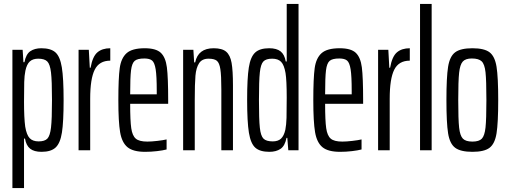

<svg xmlns="http://www.w3.org/2000/svg" viewBox="-20 -763 2582 975"><path d="M43 -510H95L99 -447H104Q112 -488 134 -503Q156 -518 190 -518Q238 -518 261.5 -497Q285 -476 294 -421Q303 -366 303 -254Q303 -144 294.5 -90Q286 -36 262.5 -14Q239 8 191 8Q153 8 133 -8Q113 -24 107 -59H102V192H43ZM244 -255Q244 -353 239 -395Q234 -437 220 -451Q206 -465 174 -465Q147 -465 131.5 -451Q116 -437 109 -404Q104 -380 103 -346.5Q102 -313 102 -247Q102 -164 108 -120Q115 -78 130.5 -61.5Q146 -45 176 -45Q207 -45 220.5 -59Q234 -73 239 -115Q244 -157 244 -255Z M379 -510H431L436 -419H440Q450 -476 474.5 -497Q499 -518 540 -518V-455Q484 -455 461 -409Q438 -363 438 -262V0H379Z M834 -236H641Q641 -150 646.5 -112Q652 -74 669.5 -59Q687 -44 728 -44Q749 -44 779 -47.5Q809 -51 826 -55V-4Q807 1 777 4.5Q747 8 717 8Q656 8 627.5 -15.5Q599 -39 590 -91.5Q581 -144 581 -254Q581 -366 588 -417Q595 -468 623 -493Q651 -518 715 -518Q772 -518 796.5 -495Q821 -472 827.5 -421Q834 -370 834 -255ZM641 -284H776V-301Q776 -377 770.5 -411Q765 -445 752.5 -455.5Q740 -466 713 -466Q678 -466 664 -454Q650 -442 645.5 -406.5Q641 -371 641 -284Z M910 -510H962L966 -446H971Q986 -518 1065 -518Q1108 -518 1128.5 -500.5Q1149 -483 1156 -444Q1163 -405 1163 -329V0H1104V-309Q1104 -380 1099 -412Q1094 -444 1081 -454.5Q1068 -465 1039 -465Q1006 -465 991 -442Q976 -419 972.5 -378.5Q969 -338 969 -257V0H910Z M1235 -256Q1235 -366 1243.5 -420Q1252 -474 1275.5 -496Q1299 -518 1347 -518Q1385 -518 1405 -502Q1425 -486 1431 -451H1436V-743H1496V0H1444L1439 -63H1435Q1427 -22 1404.5 -7Q1382 8 1348 8Q1300 8 1276.5 -13Q1253 -34 1244 -89Q1235 -144 1235 -256ZM1429 -104Q1434 -130 1435 -164.5Q1436 -199 1436 -268Q1436 -355 1430 -392Q1423 -433 1407.5 -449Q1392 -465 1362 -465Q1331 -465 1317.5 -451Q1304 -437 1299.5 -395Q1295 -353 1295 -255Q1295 -156 1299.5 -114.5Q1304 -73 1318 -59Q1332 -45 1365 -45Q1392 -45 1407 -59Q1422 -73 1429 -104Z M1824 -236H1631Q1631 -150 1636.5 -112Q1642 -74 1659.5 -59Q1677 -44 1718 -44Q1739 -44 1769 -47.5Q1799 -51 1816 -55V-4Q1797 1 1767 4.5Q1737 8 1707 8Q1646 8 1617.5 -15.5Q1589 -39 1580 -91.5Q1571 -144 1571 -254Q1571 -366 1578 -417Q1585 -468 1613 -493Q1641 -518 1705 -518Q1762 -518 1786.5 -495Q1811 -472 1817.5 -421Q1824 -370 1824 -255ZM1631 -284H1766V-301Q1766 -377 1760.5 -411Q1755 -445 1742.5 -455.5Q1730 -466 1703 -466Q1668 -466 1654 -454Q1640 -442 1635.5 -406.5Q1631 -371 1631 -284Z M1900 -510H1952L1957 -419H1961Q1971 -476 1995.5 -497Q2020 -518 2061 -518V-455Q2005 -455 1982 -409Q1959 -363 1959 -262V0H1900Z M2113 0V-743H2172V0Z M2247 -255Q2247 -371 2255.5 -424Q2264 -477 2291.5 -497.5Q2319 -518 2379 -518Q2439 -518 2466 -497.5Q2493 -477 2501.5 -424Q2510 -371 2510 -255Q2510 -139 2501.5 -86Q2493 -33 2466 -12.5Q2439 8 2379 8Q2319 8 2291.5 -12.5Q2264 -33 2255.5 -86Q2247 -139 2247 -255ZM2450 -255Q2450 -355 2445.5 -396Q2441 -437 2426 -451.5Q2411 -466 2376 -466Q2344 -466 2330 -450.5Q2316 -435 2311.5 -393.5Q2307 -352 2307 -255Q2307 -156 2311.5 -115Q2316 -74 2330.5 -59Q2345 -44 2379 -44Q2413 -44 2427 -59Q2441 -74 2445.5 -115.5Q2450 -157 2450 -255Z"/></svg>

Font: Saira Ultra Condensed
Style: Regular
Weight: 400
Width: 1
Designer: Hector Gatti with collaboration of the Omnibus-Type team
Foundry: Omnibus-Type
Version: Version 1.001; ttfautohint (v1.8)